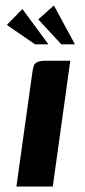

<svg xmlns="http://www.w3.org/2000/svg" viewBox="-20 -682 309 702"><path d="M40 0Q54 -104 69 -208Q84 -312 98 -415Q100 -430 103 -440Q106 -450 116.5 -455Q127 -460 149 -460H237L173 0ZM108 -520 5 -591 62 -649 157 -520ZM204 -520 120 -611 177 -662 254 -520Z"/></svg>

Font: Genos Thin SemiBold
Style: Italic
Weight: 600
Italic angle: -8°
Version: Version 1.010